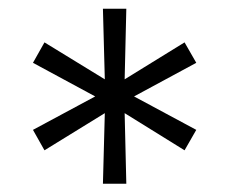

<svg xmlns="http://www.w3.org/2000/svg" viewBox="-20 -748 536 449"><path d="M220.7 -318.4 225.1 -483.4 84 -396.5 57.1 -444.3 202.6 -522.5 57.1 -601.1 84 -648.9 225.1 -562.5 220.7 -727.5H275.4L271.5 -562.5L411.6 -648.9L439 -601.1L293.5 -522.5L439 -444.3L411.6 -396.5L271.5 -483.4L275.4 -318.4Z"/></svg>

Font: Inter 16pt Light
Style: Regular
Weight: 300
Version: Version 4.001;git-66647c0bb